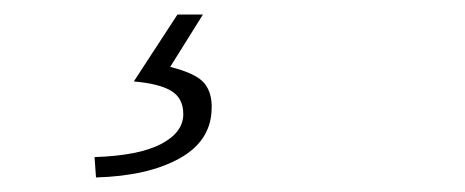

<svg xmlns="http://www.w3.org/2000/svg" viewBox="-20 -25 640 264"><path d="M112 219 110 191Q171 189 201.5 173Q232 157 232 132Q232 110 215.5 100Q199 90 164 87L224 -5H259L214 67Q250 76 261 89.5Q272 103 271 125Q270 169 226.5 193Q183 217 112 219Z"/></svg>

Font: Source Code Pro ExtraLight Light
Style: Italic
Weight: 300
Italic angle: -11°
Monospace: yes
Version: Version 1.016;hotconv 1.0.116;makeotfexe 2.5.65601